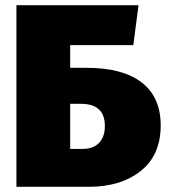

<svg xmlns="http://www.w3.org/2000/svg" viewBox="-20 -716 646 736"><path d="M596 -235Q596 -122 520 -61Q444 0 321 0H43V-696H511L491 -543H249V-456H313Q450 -456 523 -400Q596 -344 596 -235ZM382 -233Q382 -318 290 -318H249V-145H294Q338 -145 360 -168.5Q382 -192 382 -233Z"/></svg>

Font: FiraGO Heavy
Style: Regular
Weight: 900
Designer: bBox Type
Foundry: bBox Type GmbH
Version: Version 1.001